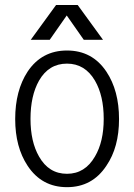

<svg xmlns="http://www.w3.org/2000/svg" viewBox="-20 -734 540 771"><path d="M249 -531.2Q147.5 -531.2 90.8 -446.3Q41 -370.1 41 -255.9Q41 -143.6 90.8 -68.4Q147.5 17.6 249 17.6Q350.6 17.6 407.2 -68.4Q458 -142.6 458 -255.9Q458 -370.1 407.2 -446.3Q350.6 -531.2 249 -531.2ZM249 -478.5Q321.3 -478.5 361.3 -410.2Q396.5 -349.6 396.5 -256.8Q396.5 -165 361.3 -105.5Q321.3 -36.1 249 -36.1Q175.8 -36.1 136.7 -105.5Q102.5 -165 102.5 -256.8Q102.5 -349.6 136.7 -410.2Q175.8 -478.5 249 -478.5ZM179.7 -574.2 248 -671.9 316.4 -574.2H393.6L292 -713.9H205.1L103.5 -574.2Z"/></svg>

Font: DotumChe
Style: Regular
Weight: 400
Monospace: yes
Version: Version 2.21